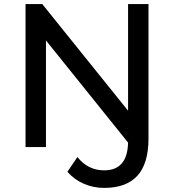

<svg xmlns="http://www.w3.org/2000/svg" viewBox="-20 -720 852 940"><path d="M707 -700V-42Q707 81 652.5 140.5Q598 200 490 200Q437 200 390 179.5Q343 159 310 121L359 49Q411 114 490 114Q604 114 607 -22L205 -522V0H105V-700H187L607 -178V-700Z"/></svg>

Font: APTA Sans Medium
Style: Bold
Weight: 500
Version: Version 7.200